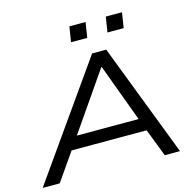

<svg xmlns="http://www.w3.org/2000/svg" viewBox="-134 -1027 1175 1156"><g transform="rotate(-15 453.5 -449.0)"><path d="M-9 0 488 -705H576L847 0H752L674 -202L718 -173H178L238 -202L97 0ZM520 -611 256 -229 223 -251H697L664 -230L523 -611ZM610 -803 625 -898H726L711 -803ZM383 -803 398 -898H499L484 -803Z"/></g></svg>

Font: Nunito Sans 10pt Expanded
Style: Italic
Weight: 400
Width: 7
Italic angle: -9°
Designer: Vernon Adams
Foundry: Vernon Adams
Version: Version 3.101;gftools[0.9.27]